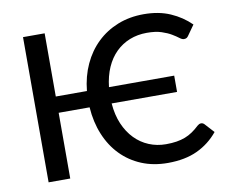

<svg xmlns="http://www.w3.org/2000/svg" viewBox="-80 -826 1112 935"><g transform="rotate(-10 476.5 -359.0)"><path d="M927 -101Q884.5 -49 823.8 -20.5Q763 8 677.5 8Q606 8 547.8 -16.2Q489.5 -40.5 446.8 -84.5Q404 -128.5 378.8 -189.8Q353.5 -251 348.5 -325H195.5V0H88.5V-718H195.5V-405.5H349.5Q356.5 -477 383.8 -536Q411 -595 455 -637.2Q499 -679.5 557.5 -702.8Q616 -726 686 -726Q760.5 -726 817.2 -701.2Q874 -676.5 916.5 -634.5L881.5 -585Q878 -579.5 873 -576Q868 -572.5 859 -572.5Q850 -572.5 837.8 -582Q825.5 -591.5 806 -603.2Q786.5 -615 757.5 -624.5Q728.5 -634 685.5 -634Q639.5 -634 600.5 -618.5Q561.5 -603 531.8 -573.8Q502 -544.5 483.2 -502Q464.5 -459.5 458.5 -405.5H781V-325H457.5Q462 -267.5 481.2 -222.8Q500.5 -178 530.8 -147Q561 -116 600.2 -99.8Q639.5 -83.5 684 -83.5Q713 -83.5 736.5 -87.2Q760 -91 779.5 -98.5Q799 -106 816.2 -117.8Q833.5 -129.5 851 -146Q855 -149.5 859.5 -151.8Q864 -154 869.5 -154Q878 -154 885 -147Z"/></g></svg>

Font: Lato 2
Style: Regular
Weight: 500
Designer: Lukasz Dziedzic with Adam Twardoch and Botio Nikoltchev
Foundry: tyPoland Lukasz Dziedzic
Version: Version 2.015; 2015-08-06; http://www.latofonts.com/